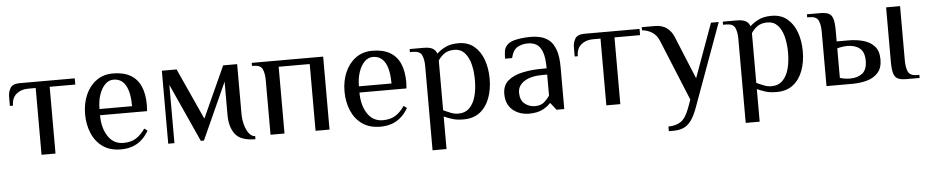

<svg xmlns="http://www.w3.org/2000/svg" viewBox="-40 -756 5942 1232"><g transform="rotate(-5 2931.0 -140.0)"><path d="M204 0V-430H154Q109 -430 79 -404.5Q49 -379 49 -330H29V-390Q29 -420 44 -445Q59 -470 104 -470H459V-430H294V0Z M715 10Q645 10 598.5 -23Q552 -56 528.5 -112Q505 -168 505 -235Q505 -303 529 -358.5Q553 -414 598 -447Q643 -480 705 -480Q773 -480 817.5 -454.5Q862 -429 883.5 -380Q905 -331 905 -260L903 -220H600Q600 -138 635.5 -84Q671 -30 735 -30Q784 -30 816.5 -51Q849 -72 875 -110L895 -95Q873 -57 845.5 -34Q818 -11 785.5 -0.5Q753 10 715 10ZM600 -260H810Q810 -347 784 -393.5Q758 -440 705 -440Q675 -440 651.5 -416.5Q628 -393 614 -352.5Q600 -312 600 -260Z M1580 20Q1486 20 1450.5 -26Q1415 -72 1415 -150V-365L1250 0H1230L1060 -375V0H1020V-470H1115L1265 -140L1415 -470H1505V-150Q1505 -113 1514.5 -78.5Q1524 -44 1541 -22Q1558 0 1580 0Z M1679 0V-350Q1679 -395 1666.5 -422.5Q1654 -450 1609 -450H1599V-470H2059V0H1969V-430H1769V0Z M2386 10Q2316 10 2269.5 -23Q2223 -56 2199.5 -112Q2176 -168 2176 -235Q2176 -303 2200 -358.5Q2224 -414 2269 -447Q2314 -480 2376 -480Q2444 -480 2488.5 -454.5Q2533 -429 2554.5 -380Q2576 -331 2576 -260L2574 -220H2271Q2271 -138 2306.5 -84Q2342 -30 2406 -30Q2455 -30 2487.5 -51Q2520 -72 2546 -110L2566 -95Q2544 -57 2516.5 -34Q2489 -11 2456.5 -0.5Q2424 10 2386 10ZM2271 -260H2481Q2481 -347 2455 -393.5Q2429 -440 2376 -440Q2346 -440 2322.5 -416.5Q2299 -393 2285 -352.5Q2271 -312 2271 -260Z M2706 190V-350Q2706 -395 2693.5 -422.5Q2681 -450 2636 -450H2616V-470H2706Q2744 -470 2763.5 -459Q2783 -448 2791 -425Q2811 -445 2845 -462.5Q2879 -480 2931 -480Q2991 -480 3031 -447Q3071 -414 3091 -358.5Q3111 -303 3111 -235Q3111 -168 3090.5 -112Q3070 -56 3028 -23Q2986 10 2921 10Q2879 10 2849 0.5Q2819 -9 2796 -20V190ZM2891 -30Q2936 -30 2963.5 -57.5Q2991 -85 3003.5 -131.5Q3016 -178 3016 -235Q3016 -293 3004 -339Q2992 -385 2966.5 -412.5Q2941 -440 2901 -440Q2860 -440 2835 -421.5Q2810 -403 2796 -380V-60Q2819 -49 2843.5 -39.5Q2868 -30 2891 -30Z M3341 10Q3320 10 3295.5 3.5Q3271 -3 3248 -19Q3225 -35 3210.5 -62Q3196 -89 3196 -130Q3196 -185 3231.5 -215Q3267 -245 3325.5 -257.5Q3384 -270 3451 -270H3481Q3481 -340 3467 -376.5Q3453 -413 3429.5 -426.5Q3406 -440 3376 -440Q3334 -440 3305.5 -422Q3277 -404 3266 -355H3221Q3221 -381 3224 -403.5Q3227 -426 3246 -445Q3265 -464 3308 -472Q3351 -480 3396 -480Q3430 -480 3461.5 -472Q3493 -464 3517.5 -442.5Q3542 -421 3556.5 -379.5Q3571 -338 3571 -270V0H3521L3486 -45H3481Q3466 -26 3432 -8Q3398 10 3341 10ZM3386 -35Q3423 -35 3444.5 -53.5Q3466 -72 3481 -95V-230H3451Q3376 -230 3333.5 -202.5Q3291 -175 3291 -130Q3291 -81 3320 -58Q3349 -35 3386 -35Z M3842 0V-430H3792Q3747 -430 3717 -404.5Q3687 -379 3687 -330H3667V-390Q3667 -420 3682 -445Q3697 -470 3742 -470H4097V-430H3932V0Z M4227 200V170Q4273 170 4305.5 149.5Q4338 129 4362 65L4382 10L4222 -380Q4207 -418 4178.5 -437Q4150 -456 4112 -460V-480H4197Q4242 -480 4271.5 -459Q4301 -438 4317 -400L4431 -123L4557 -470H4607L4412 65Q4392 120 4369.5 149Q4347 178 4319.5 189Q4292 200 4257 200Z M4723 190V-350Q4723 -395 4710.5 -422.5Q4698 -450 4653 -450H4633V-470H4723Q4761 -470 4780.5 -459Q4800 -448 4808 -425Q4828 -445 4862 -462.5Q4896 -480 4948 -480Q5008 -480 5048 -447Q5088 -414 5108 -358.5Q5128 -303 5128 -235Q5128 -168 5107.5 -112Q5087 -56 5045 -23Q5003 10 4938 10Q4896 10 4866 0.5Q4836 -9 4813 -20V190ZM4908 -30Q4953 -30 4980.5 -57.5Q5008 -85 5020.5 -131.5Q5033 -178 5033 -235Q5033 -293 5021 -339Q5009 -385 4983.5 -412.5Q4958 -440 4918 -440Q4877 -440 4852 -421.5Q4827 -403 4813 -380V-60Q4836 -49 4860.5 -39.5Q4885 -30 4908 -30Z M5260 0V-350Q5260 -395 5247.5 -422.5Q5235 -450 5190 -450H5175V-470H5260Q5295 -470 5314.5 -461Q5334 -452 5342 -426Q5350 -400 5350 -350V-280H5425Q5478 -280 5522 -267.5Q5566 -255 5593 -225Q5620 -195 5620 -140Q5620 -86 5593 -55.5Q5566 -25 5522 -12.5Q5478 0 5425 0ZM5415 -35Q5464 -35 5494.5 -59Q5525 -83 5525 -140Q5525 -197 5494.5 -221Q5464 -245 5415 -245Q5400 -245 5380.5 -242Q5361 -239 5350 -235V-45Q5361 -41 5380.5 -38Q5400 -35 5415 -35ZM5775 0Q5740 0 5720.5 -9Q5701 -18 5693 -44Q5685 -70 5685 -120V-470H5775V-120Q5775 -75 5787.5 -47.5Q5800 -20 5845 -20H5860V0Z"/></g></svg>

Font: El Messiri
Style: Regular
Weight: 400
Designer: Mohamed Gaber
Foundry: Kief Type Foundry
Version: Version 2.020